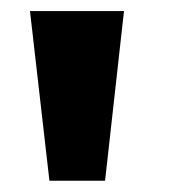

<svg xmlns="http://www.w3.org/2000/svg" viewBox="-20 -727 342 347"><path d="M34.2 -707H204.1L169.9 -400.4H69.3Z"/></svg>

Font: Pretendard JP Black
Style: Regular
Weight: 900
Designer: Base glyphs from Inter by Rasmus Andersson; Hangeul glyphs from Noto Sans CJK(Source Han Sans) by Jang Soo-young and Kan
Foundry: Kil Hyung-jin
Version: Version 1.309